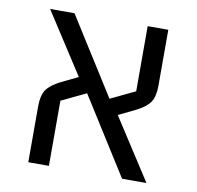

<svg xmlns="http://www.w3.org/2000/svg" viewBox="-71 -679 770 752"><g transform="rotate(10 314.0 -303.0)"><path d="M89 -223Q89 -266 104.5 -288.5Q120 -311 158 -330L226 -363L69 -606H166L359 -300L457 -347V-606H539V-383Q539 -340 523.5 -317.5Q508 -295 470 -276L402 -243L559 0H462L269 -306L171 -259V0H89Z"/></g></svg>

Font: IBM Plex Sans Hebrew
Style: Regular
Weight: 400
Designer: Mike Abbink, Paul van der Laan, Pieter van Rosmalen, Yanek Iontef
Foundry: Bold Monday
Version: Version 1.2